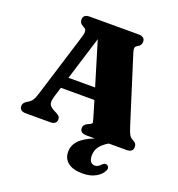

<svg xmlns="http://www.w3.org/2000/svg" viewBox="-161 -831 1103 1192"><g transform="rotate(20 390.5 -235.0)"><path d="M262.5 -34Q262.5 0 220 0H60Q17.5 0 17.5 -34Q17.5 -54 40 -68L50.5 -74.5Q67 -84.5 76.2 -99.2Q85.5 -114 96.5 -150.5L224.5 -564Q233.5 -593.5 231 -606.8Q228.5 -620 210.5 -628.5Q196.5 -635.5 190.8 -644.5Q185 -653.5 185 -666Q185 -700 228 -700H549.5Q592.5 -700 592.5 -666Q592.5 -641 568.5 -629.5Q556 -623.5 553.8 -613.2Q551.5 -603 558.5 -581L696 -145.5Q706.5 -112 715 -96.2Q723.5 -80.5 737.5 -73.5Q755 -64.5 761 -56Q767 -47.5 767 -34Q767 0 724 0H607.5Q569.5 22.5 551.8 47.5Q534 72.5 534 105.5Q534 133 544.8 145.8Q555.5 158.5 572 158.5Q584 158.5 593.8 152.5Q603.5 146.5 612.5 136.5Q619.5 130 626 127.2Q632.5 124.5 640.5 127Q649 129.5 653.8 139.2Q658.5 149 650.5 164.5Q637 192 602.5 211.2Q568 230.5 517.5 230.5Q454.5 230.5 421.2 204.8Q388 179 388 133.5Q388 92 417.2 59.8Q446.5 27.5 515.5 0H460Q417 0 417 -34Q417 -56 443 -68L459 -75.5Q472 -81.5 470 -91.8Q468 -102 461 -125L431.5 -223.5H210L191.5 -163.5Q179.5 -125.5 185.2 -107.8Q191 -90 223 -74L237 -67Q248.5 -61 255.5 -53.8Q262.5 -46.5 262.5 -34ZM233 -298H409L322 -585.5Z"/></g></svg>

Font: Fraunces 9pt S000 Black
Style: Regular
Weight: 900
Version: Version 1.000; ttfautohint (v1.8.3)